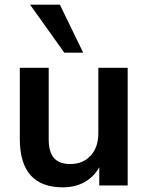

<svg xmlns="http://www.w3.org/2000/svg" viewBox="-20 -796 636 824"><path d="M528 -505V0H406V-78Q382 -36 342 -14Q302 8 250 8Q65 8 65 -200V-505H189V-199Q189 -144 211.5 -118Q234 -92 281 -92Q336 -92 369 -128Q402 -164 402 -224V-505ZM256 -570 109 -776H237L337 -570Z"/></svg>

Font: Muli-Bold
Style: Bold
Weight: 700
Version: Version 2.000